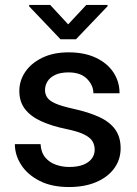

<svg xmlns="http://www.w3.org/2000/svg" viewBox="-20 -751 556 781"><path d="M260.7 9.8Q189.5 9.8 140.4 -15.6Q91.3 -41 65.9 -80.8Q40.5 -120.6 40.5 -164.6H145Q147 -130.4 164.6 -109.9Q182.1 -89.4 208.3 -80.6Q234.4 -71.8 261.2 -71.8Q295.4 -71.8 318.4 -80.8Q341.3 -89.8 353.3 -105.7Q365.2 -121.6 365.2 -142.1Q365.2 -160.2 356.7 -175.5Q348.1 -190.9 323 -203.6Q297.9 -216.3 248 -226.6Q190.9 -238.3 148.2 -257.6Q105.5 -276.9 82 -306.9Q58.6 -336.9 58.6 -380.9Q58.6 -423.3 83 -459Q107.4 -494.6 152.6 -516.4Q197.8 -538.1 258.8 -538.1Q323.7 -538.1 370.4 -515.9Q417 -493.7 441.7 -456.1Q466.3 -418.5 466.3 -371.6H359.9Q359.9 -403.8 334 -430.2Q308.1 -456.5 258.8 -456.5Q225.6 -456.5 204.3 -446.3Q183.1 -436 173.1 -419.7Q163.1 -403.3 163.1 -384.8Q163.1 -366.7 172.9 -353.3Q182.6 -339.8 207.3 -329.3Q231.9 -318.8 277.8 -308.6Q340.3 -294.9 383.3 -275.1Q426.3 -255.4 448.5 -224.6Q470.7 -193.8 470.7 -147.9Q470.7 -102.1 444.6 -66.2Q418.5 -30.3 371.3 -10.3Q324.2 9.8 260.7 9.8ZM417.5 -725.6 289.1 -591.3H226.1L98.6 -725.1V-731H184.1L257.3 -651.9L331.1 -731H417.5Z"/></svg>

Font: Heebo Medium
Style: Regular
Weight: 500
Designer: Oded Ezer
Foundry: Ezer Type House
Version: Version 3.100